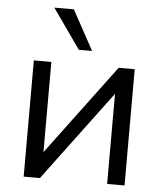

<svg xmlns="http://www.w3.org/2000/svg" viewBox="-55 -838 755 887"><g transform="rotate(5 322.5 -395.0)"><path d="M87.9 -539.1H169.1V-82.2H140.3L481.2 -539.1H555.7V0H474.9V-456.9H504L163.1 0H87.9ZM161 -790.2H251.6L352.1 -606H290.6Z"/></g></svg>

Font: Min Sans VF VF
Style: Regular
Weight: 400
Designer: Jinseong-Kim, NotoSansCJK, Nunito
Foundry: Jinseong-Kim
Version: Version 1.420;Glyphs 3.1.2 (3151)